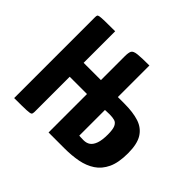

<svg xmlns="http://www.w3.org/2000/svg" viewBox="-122 -654 809 809"><g transform="rotate(45 282.0 -250.0)"><path d="M45 0V-481Q45 -489 46.5 -492.5Q48 -496 56 -497.5Q64 -499 85.5 -499.5Q107 -500 147 -500V-312H250V-454Q250 -476 255 -485.5Q260 -495 281.5 -497.5Q303 -500 351 -500V-312H390Q442 -312 477 -300.5Q512 -289 530.5 -259.5Q549 -230 549 -175Q549 -119 533 -85Q517 -51 489 -32.5Q461 -14 424.5 -7Q388 0 345 0H250V-229H147V-19Q147 -9 143 -5.5Q139 -2 118 -1Q97 0 45 0ZM377 -81Q395 -81 407 -89.5Q419 -98 426 -117.5Q433 -137 433 -171Q433 -201 426.5 -215Q420 -229 408 -232.5Q396 -236 378 -236Q367 -236 360 -235.5Q353 -235 351 -235V-82Q353 -82 359.5 -81.5Q366 -81 377 -81Z"/></g></svg>

Font: Yanone Kaffeesatz SemiBold
Style: Regular
Weight: 600
Designer: Yanone (Cyrillic: Daniel Pouzeot, Huerta Tipografica, and Cyreal)
Foundry: Yanone
Version: Version 2.003